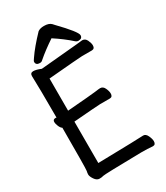

<svg xmlns="http://www.w3.org/2000/svg" viewBox="-222 -989 945 1096"><g transform="rotate(-30 250.0 -441.0)"><path d="M98 16Q80 16 66.5 -4Q53 -24 53 -37Q53 -46 56 -59.5Q59 -73 59 -342Q49 -348 42 -365Q35 -382 35 -393Q35 -410 53 -410L59 -409Q59 -613 56 -684Q56 -705 76 -705Q95 -705 126 -692L369 -714Q399 -718 406 -718Q426 -718 435.5 -697.5Q445 -677 445 -663Q445 -640 425 -640H361Q346 -640 136 -622V-410Q300 -423 321 -426Q350 -430 358 -430Q377 -430 386.5 -409.5Q396 -389 396 -374Q396 -351 377 -351H313Q299 -351 136 -338V-65Q418 -71 436 -73Q453 -73 463 -51.5Q473 -30 473 -15Q473 8 454 8Q422 5 377 5Q133 9 123.5 12.5Q114 16 98 16ZM133 -726Q107 -726 107 -748Q107 -754 119 -770Q153 -820 217 -887Q232 -898 258 -898Q290 -898 305 -883L316 -871Q413 -771 413 -748Q413 -726 387 -726Q377 -726 368 -734Q321 -776 261 -815L263 -817Q198 -774 152 -734Q145 -726 133 -726Z"/></g></svg>

Font: LXGW WenKai Mono Medium
Style: Regular
Weight: 500
Monospace: yes
Designer: LXGW / Fontworks Inc.
Foundry: LXGW / Fontworks Inc.
Version: Version 1.520; June 14, 2025